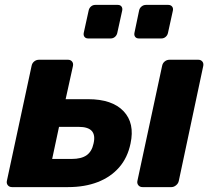

<svg xmlns="http://www.w3.org/2000/svg" viewBox="-20 -764 863 784"><path d="M29 0Q18 0 12 -7.5Q6 -15 8 -25L109 -495Q111 -506 119.5 -513Q128 -520 139 -520H258Q268 -520 274 -513Q280 -506 278 -495L248 -359H340Q438 -359 484.5 -310Q531 -261 513 -178Q501 -120 466.5 -80.5Q432 -41 379 -20.5Q326 0 258 0ZM193 -115H273Q312 -115 333.5 -130Q355 -145 362 -178Q370 -212 355 -229Q340 -246 301 -246H221ZM562 0Q551 0 545 -7.5Q539 -15 541 -25L642 -495Q644 -506 652.5 -513Q661 -520 672 -520H790Q800 -520 806 -513Q812 -506 810 -495L710 -25Q708 -15 699 -7.5Q690 0 680 0ZM547 -607Q537 -607 532 -613.5Q527 -620 529 -630L548 -721Q550 -731 558 -737.5Q566 -744 576 -744H667Q677 -744 682.5 -737.5Q688 -731 686 -721L666 -630Q664 -620 656.5 -613.5Q649 -607 639 -607ZM340 -607Q330 -607 325 -613.5Q320 -620 322 -630L342 -721Q344 -731 351.5 -737.5Q359 -744 369 -744H461Q471 -744 476 -737.5Q481 -731 479 -721L459 -630Q457 -620 449.5 -613.5Q442 -607 432 -607Z"/></svg>

Font: Rubik Light
Style: Bold Italic
Weight: 700
Italic angle: -12°
Version: Version 2.104